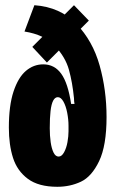

<svg xmlns="http://www.w3.org/2000/svg" viewBox="-20 -705 443 737"><path d="M14 -215Q14 -300 32 -354Q50 -408 79.5 -433Q109 -458 146 -458Q189 -458 215 -422Q241 -386 253 -306H266Q265 -311 264.5 -316.5Q264 -322 264 -328Q258 -389 244.5 -437.5Q231 -486 190.5 -529Q150 -572 74 -584L112 -685Q211 -678 273.5 -613Q336 -548 362.5 -453.5Q389 -359 389 -256Q389 -146 360.5 -86.5Q332 -27 290.5 -7.5Q249 12 200 12Q128 12 87 -18.5Q46 -49 30 -99Q14 -149 14 -215ZM243 -201V-222Q243 -246 238 -272Q233 -298 223.5 -315Q214 -332 202 -332Q191 -332 184 -318.5Q177 -305 174 -278.5Q171 -252 171 -213Q171 -184 174.5 -159.5Q178 -135 185.5 -119.5Q193 -104 205 -104Q217 -104 226 -120.5Q235 -137 239 -159.5Q243 -182 243 -201ZM264 -685 321 -626 160 -465 104 -525Z"/></svg>

Font: Bricolage Grotesque 96pt Condensed ExBd
Style: Regular
Weight: 800
Width: 3
Designer: Mathieu Triay
Foundry: Atelier Triay
Version: Version 1.001;Glyphs 3.2 (3207)